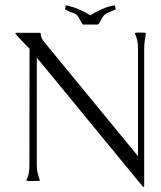

<svg xmlns="http://www.w3.org/2000/svg" viewBox="-20 -718 640 762"><path d="M85.4 -3.9Q92.3 -18.1 94.5 -32.7Q96.7 -47.4 96.7 -62.5L97.2 -524.9Q93.8 -528.3 85 -537.1Q76.2 -545.9 66.7 -555.9Q57.1 -565.9 49.3 -574.7Q41.5 -583.5 40.5 -586.4L43.9 -587.9H139.2L141.6 -585Q141.6 -578.1 144.5 -569.6Q147.5 -561 151.9 -555.7L527.8 -98.1V-526.4Q527.8 -541 525.1 -555.9Q522.5 -570.8 515.6 -584V-586.9Q522.9 -589.4 533 -588.9Q543 -588.4 550.8 -588.4Q555.2 -588.4 559.1 -586.9Q556.6 -571.3 554.4 -555.9Q552.2 -540.5 552.2 -524.9V21L550.3 24.4L547.4 23.4L126 -489.3V-62.5Q126 -47.4 129.2 -32.7Q132.3 -18.1 137.7 -3.9L136.7 -1L135.3 0Q125.5 0 115.7 0.2Q106 0.5 96.2 0.5Q93.8 0.5 90.8 0.2Q87.9 0 85.4 -1ZM311 -620.6Q308.6 -620.6 307.4 -621.8Q306.2 -623 305.2 -625.5Q298.3 -639.2 293.7 -646.7Q289.1 -654.3 285.2 -658.2Q281.2 -662.1 277.8 -663.8Q274.4 -665.5 269.3 -667Q264.2 -668.5 256.8 -671.4Q249.5 -674.3 238.8 -680.7L237.8 -682.1L241.2 -695.8L240.7 -697.8L241.7 -696.8Q267.6 -691.9 291.7 -681.4Q315.9 -670.9 338.4 -657.7Q360.8 -670.9 385 -681.9Q409.2 -692.9 435.1 -696.8L436.5 -697.8L436 -695.8L439.5 -682.1L439 -680.7Q422.4 -672.9 413.3 -669.7Q404.3 -666.5 398.4 -662.4Q392.6 -658.2 387.5 -650.4Q382.3 -642.6 373.5 -625.5Q372.1 -623 370.6 -621.8Q369.1 -620.6 366.2 -620.6Z"/></svg>

Font: CAT Linz
Style: Regular
Weight: 400
Designer: Peter Wiegel
Foundry: Peter Wiegel
Version: Version 1.08